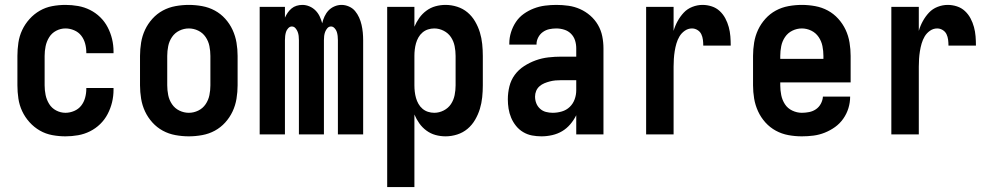

<svg xmlns="http://www.w3.org/2000/svg" viewBox="-20 -548 4040 783"><path d="M247 8Q220 8 193 3Q166 -2 142.5 -15.5Q119 -29 100.5 -49.5Q82 -70 70.5 -94.5Q59 -119 55 -146Q51 -173 51 -200V-320Q51 -347 55 -374Q59 -401 70.5 -425.5Q82 -450 100.5 -470.5Q119 -491 142.5 -504.5Q166 -518 193 -523Q220 -528 247 -528Q273 -528 298.5 -523.5Q324 -519 347 -507.5Q370 -496 388.5 -478Q407 -460 419 -437Q431 -414 437 -389Q443 -364 443 -338V-331H332V-334Q332 -353 327 -371Q322 -389 311 -403Q300 -417 282.5 -424.5Q265 -432 247 -432Q227 -432 209 -422.5Q191 -413 180.5 -396Q170 -379 166 -359.5Q162 -340 162 -320V-200Q162 -180 166 -160.5Q170 -141 180.5 -124Q191 -107 209 -97.5Q227 -88 247 -88Q265 -88 282.5 -95.5Q300 -103 311 -117Q322 -131 327 -149Q332 -167 332 -186V-189H443V-182Q443 -156 437 -131Q431 -106 419 -83Q407 -60 388.5 -42Q370 -24 347 -12.5Q324 -1 298.5 3.5Q273 8 247 8Z M750 8Q723 8 695.5 3Q668 -2 644 -15Q620 -28 601.5 -48.5Q583 -69 571.5 -93.5Q560 -118 555.5 -145.5Q551 -173 551 -200V-320Q551 -347 555.5 -374.5Q560 -402 571.5 -426.5Q583 -451 601.5 -471.5Q620 -492 644 -505Q668 -518 695.5 -523Q723 -528 750 -528Q777 -528 804.5 -523Q832 -518 856 -505Q880 -492 898.5 -471.5Q917 -451 928.5 -426Q940 -401 944.5 -374Q949 -347 949 -320V-200Q949 -173 944.5 -145.5Q940 -118 928.5 -93.5Q917 -69 898.5 -48.5Q880 -28 856 -15Q832 -2 804.5 3Q777 8 750 8ZM750 -88Q770 -88 788.5 -97Q807 -106 818.5 -123Q830 -140 834 -160Q838 -180 838 -200V-320Q838 -340 834 -360Q830 -380 818.5 -397Q807 -414 788.5 -423Q770 -432 750 -432Q730 -432 711.5 -423Q693 -414 681.5 -397Q670 -380 666 -360Q662 -340 662 -320V-200Q662 -180 666 -160Q670 -140 681.5 -123Q693 -106 711.5 -97Q730 -88 750 -88Z M1039 0V-520H1142V-476Q1147 -487 1153.5 -496.5Q1160 -506 1169 -513.5Q1178 -521 1189.5 -524.5Q1201 -528 1213 -528Q1228 -528 1242 -522Q1256 -516 1266.5 -505.5Q1277 -495 1283.5 -481.5Q1290 -468 1294 -453Q1297 -467 1303.5 -481Q1310 -495 1320 -505.5Q1330 -516 1344 -522Q1358 -528 1373 -528Q1388 -528 1403 -521.5Q1418 -515 1428 -503Q1438 -491 1444.5 -476.5Q1451 -462 1454.5 -446.5Q1458 -431 1459.5 -415.5Q1461 -400 1461 -384V0H1358V-384Q1358 -393 1357 -401.5Q1356 -410 1353.5 -418Q1351 -426 1344.5 -433Q1338 -440 1330 -440Q1321 -440 1315 -433Q1309 -426 1306 -418Q1303 -410 1302 -401.5Q1301 -393 1301 -384V0H1199V-384Q1199 -393 1198 -401.5Q1197 -410 1194 -418Q1191 -426 1185 -433Q1179 -440 1170 -440Q1162 -440 1155.5 -433Q1149 -426 1146.5 -418Q1144 -410 1143 -401.5Q1142 -393 1142 -384V0Z M1559 215V-520H1670V-439Q1678 -458 1690 -475Q1702 -492 1719 -504.5Q1736 -517 1756 -522.5Q1776 -528 1797 -528Q1821 -528 1844.5 -520.5Q1868 -513 1886.5 -497.5Q1905 -482 1917.5 -460.5Q1930 -439 1937 -416Q1944 -393 1946.5 -368.5Q1949 -344 1949 -320V-200Q1949 -176 1946.5 -151.5Q1944 -127 1937 -104Q1930 -81 1917.5 -59.5Q1905 -38 1886.5 -22.5Q1868 -7 1844.5 0.5Q1821 8 1797 8Q1776 8 1756 2.5Q1736 -3 1719 -15.5Q1702 -28 1690 -45Q1678 -62 1670 -81V215ZM1751 -88Q1771 -88 1789.5 -97.5Q1808 -107 1819 -123.5Q1830 -140 1834 -160Q1838 -180 1838 -200V-320Q1838 -340 1834 -360Q1830 -380 1819 -396.5Q1808 -413 1789.5 -422.5Q1771 -432 1751 -432Q1738 -432 1725.5 -428Q1713 -424 1703 -415.5Q1693 -407 1686.5 -395.5Q1680 -384 1676.5 -371.5Q1673 -359 1671.5 -346Q1670 -333 1670 -320V-200Q1670 -187 1671.5 -174Q1673 -161 1676.5 -148.5Q1680 -136 1686.5 -124.5Q1693 -113 1703 -104.5Q1713 -96 1725.5 -92Q1738 -88 1751 -88Z M2188 8Q2169 8 2150 4.5Q2131 1 2114 -9Q2097 -19 2084.5 -34.5Q2072 -50 2064.5 -68Q2057 -86 2054 -105Q2051 -124 2051 -143Q2051 -170 2057.5 -196Q2064 -222 2079.5 -243Q2095 -264 2117.5 -278.5Q2140 -293 2165 -302Q2190 -311 2216.5 -314Q2243 -317 2269 -317H2330V-351Q2330 -368 2325 -383.5Q2320 -399 2308.5 -410.5Q2297 -422 2281 -427Q2265 -432 2249 -432Q2234 -432 2220 -429Q2206 -426 2194 -417.5Q2182 -409 2175 -395.5Q2168 -382 2168 -368V-366H2057V-371Q2057 -394 2064 -416.5Q2071 -439 2084 -458.5Q2097 -478 2116 -491.5Q2135 -505 2157 -513.5Q2179 -522 2202.5 -525Q2226 -528 2249 -528Q2274 -528 2298.5 -524.5Q2323 -521 2345.5 -511Q2368 -501 2387 -484.5Q2406 -468 2418.5 -446.5Q2431 -425 2436 -400.5Q2441 -376 2441 -351V0H2330V-78Q2320 -58 2305.5 -41Q2291 -24 2272.5 -13Q2254 -2 2232 3Q2210 8 2188 8ZM2234 -88Q2253 -88 2271.5 -93.5Q2290 -99 2303.5 -112Q2317 -125 2323.5 -143Q2330 -161 2330 -180V-221H2269Q2257 -221 2245.5 -220Q2234 -219 2222.5 -216Q2211 -213 2200 -208.5Q2189 -204 2180 -196Q2171 -188 2166.5 -177Q2162 -166 2162 -154Q2162 -140 2167 -127Q2172 -114 2182.5 -104.5Q2193 -95 2206.5 -91.5Q2220 -88 2234 -88Z M2615 0V-520H2727V-422Q2733 -443 2743.5 -462Q2754 -481 2768.5 -496.5Q2783 -512 2803.5 -520Q2824 -528 2845 -528Q2864 -528 2882.5 -522Q2901 -516 2915 -503Q2929 -490 2938 -473Q2947 -456 2952 -437.5Q2957 -419 2958.5 -400Q2960 -381 2960 -362H2848Q2848 -374 2846.5 -386Q2845 -398 2840 -408.5Q2835 -419 2824.5 -425.5Q2814 -432 2802 -432Q2786 -432 2772.5 -422.5Q2759 -413 2751 -399.5Q2743 -386 2738.5 -370.5Q2734 -355 2731.5 -339Q2729 -323 2728 -307.5Q2727 -292 2727 -276V0Z M3250 8Q3222 8 3195 3Q3168 -2 3144 -15Q3120 -28 3101.5 -48.5Q3083 -69 3071.5 -94Q3060 -119 3055.5 -146Q3051 -173 3051 -200V-320Q3051 -347 3055.5 -374.5Q3060 -402 3071.5 -426.5Q3083 -451 3101.5 -471.5Q3120 -492 3144 -505Q3168 -518 3195.5 -523Q3223 -528 3250 -528Q3277 -528 3304.5 -523Q3332 -518 3356 -505Q3380 -492 3398.5 -471.5Q3417 -451 3428.5 -426.5Q3440 -402 3444.5 -374.5Q3449 -347 3449 -320V-212H3162V-200Q3162 -180 3166 -160Q3170 -140 3181 -123Q3192 -106 3211 -97Q3230 -88 3250 -88Q3265 -88 3280 -91Q3295 -94 3307.5 -102.5Q3320 -111 3327.5 -125Q3335 -139 3336 -154H3447Q3447 -130 3440 -107Q3433 -84 3419 -64Q3405 -44 3385.5 -30Q3366 -16 3343.5 -7Q3321 2 3297.5 5Q3274 8 3250 8ZM3162 -308H3338V-320Q3338 -340 3334 -360Q3330 -380 3318.5 -397Q3307 -414 3288.5 -423Q3270 -432 3250 -432Q3230 -432 3211.5 -423Q3193 -414 3181.5 -397Q3170 -380 3166 -360Q3162 -340 3162 -320Z M3615 0V-520H3727V-422Q3733 -443 3743.5 -462Q3754 -481 3768.5 -496.5Q3783 -512 3803.5 -520Q3824 -528 3845 -528Q3864 -528 3882.5 -522Q3901 -516 3915 -503Q3929 -490 3938 -473Q3947 -456 3952 -437.5Q3957 -419 3958.5 -400Q3960 -381 3960 -362H3848Q3848 -374 3846.5 -386Q3845 -398 3840 -408.5Q3835 -419 3824.5 -425.5Q3814 -432 3802 -432Q3786 -432 3772.5 -422.5Q3759 -413 3751 -399.5Q3743 -386 3738.5 -370.5Q3734 -355 3731.5 -339Q3729 -323 3728 -307.5Q3727 -292 3727 -276V0Z"/></svg>

Font: Iosevka Term
Style: Bold
Weight: 700
Monospace: yes
Designer: Belleve Invis
Foundry: Belleve Invis
Version: Version 30.0.1